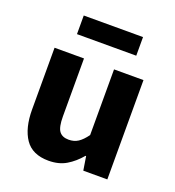

<svg xmlns="http://www.w3.org/2000/svg" viewBox="-128 -787 823 901"><g transform="rotate(20 284.0 -336.5)"><path d="M214 12Q133 12 96.5 -41.5Q60 -95 60 -188V-496H207V-207Q207 -153 222 -133Q237 -113 269 -113Q296 -113 316 -126Q336 -139 357 -168V-496H504V0H384L373 -69H370Q339 -32 302 -10Q265 12 214 12ZM137 -592V-685H433V-592Z"/></g></svg>

Font: Source Sans 3
Style: Bold
Weight: 700
Designer: Paul D. Hunt
Foundry: Adobe
Version: Version 3.052;hotconv 1.1.0;makeotfexe 2.6.0